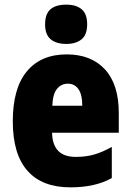

<svg xmlns="http://www.w3.org/2000/svg" viewBox="-20 -796 563 826"><path d="M267 -562Q372 -562 431.5 -497.5Q491 -433 491 -310V-225H204Q206 -121 306 -121Q349 -121 384.5 -131Q420 -141 461 -164V-30Q390 10 283 10Q161 10 98 -61.5Q35 -133 35 -274Q35 -416 95.5 -489Q156 -562 267 -562ZM272 -436Q244 -436 225.5 -414Q207 -392 205 -341H334Q334 -389 317.5 -412.5Q301 -436 272 -436ZM265 -776Q308 -776 331.5 -756Q355 -736 355 -691Q355 -647 331 -627Q307 -607 265 -607Q222 -607 198 -627Q174 -647 174 -691Q174 -736 197 -756Q220 -776 265 -776Z"/></svg>

Font: Noto Sans Lao UI Cond Blk
Style: Regular
Weight: 900
Width: 3
Designer: Monotype Design Team
Foundry: Monotype Imaging Inc.
Version: Version 2.000; ttfautohint (v1.8.4.7-5d5b)